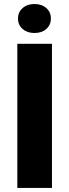

<svg xmlns="http://www.w3.org/2000/svg" viewBox="-20 -927 342 947"><path d="M236.3 -710.9V0H65.4V-710.9ZM68.8 -835.4Q68.8 -867.2 91.6 -887.2Q114.3 -907.2 149.9 -907.2Q186 -907.2 208.5 -887.2Q231 -867.2 231 -835.4Q231 -804.2 208.5 -784.2Q186 -764.2 149.9 -764.2Q114.3 -764.2 91.6 -784.2Q68.8 -804.2 68.8 -835.4Z"/></svg>

Font: Vazirmatn RD UI Black
Style: Regular
Weight: 900
Designer: Saber Rastikerdar
Foundry: Saber Rastikerdar
Version: Version 33.003